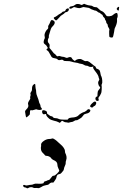

<svg xmlns="http://www.w3.org/2000/svg" viewBox="-20 -641 649 1014"><path d="M259 90Q260 90 263.5 92Q267 94 271 96.5Q275 99 279.5 103Q284 107 287 110Q294 117 301.5 123Q309 129 316 139Q323 149 323 157Q323 165 326 170Q329 175 331 185Q333 195 329.5 205Q326 215 327 219.5Q328 224 323 234.5Q318 245 317.5 251.5Q317 258 312.5 262.5Q308 267 304.5 272Q301 277 295 278Q289 279 286 280.5Q283 282 280.5 287.5Q278 293 278 296Q278 301 270 312Q264 321 262.5 322.5Q261 324 256 323Q248 322 239 331Q235 335 232.5 335Q230 335 222.5 337Q215 339 211 340Q207 341 196.5 347.5Q186 354 180.5 352.5Q175 351 167 352Q159 353 155 350Q151 347 143 347.5Q135 348 131 351Q124 356 119 351Q116 349 112 349Q109 349 105 345.5Q101 342 102 339Q104 333 113 337Q118 340 127.5 337.5Q137 335 144 335Q151 335 157.5 331.5Q164 328 176 329Q188 330 199.5 329Q211 328 211 324Q211 318 220 316Q225 315 228 313Q231 311 236.5 310Q242 309 244 305Q254 292 256.5 289.5Q259 287 264 287Q270 287 281.5 275.5Q293 264 293 261Q293 258 288 247.5Q283 237 283 228Q283 212 262 204Q252 199 250 194Q248 190 240.5 186Q233 182 225 182Q219 182 217 178.5Q215 175 206.5 167Q198 159 196.5 148.5Q195 138 196.5 134Q198 130 197 125Q195 114 213 102Q227 93 240 93Q247 93 251 91.5Q255 90 259 90ZM442 -62Q446 -66 453 -63Q461 -59 454 -50Q448 -43 436 -41Q428 -39 425.5 -37.5Q423 -36 418 -29Q411 -19 404.5 -16Q398 -13 392.5 -9Q387 -5 383 -6Q379 -7 371.5 -2Q364 3 360 3Q356 3 348 5.5Q340 8 337.5 6.5Q335 5 328.5 5Q322 5 316 1Q310 -3 308 -3Q306 -3 301 3L296 8L288 4Q281 0 265 -3.5Q249 -7 240 -14Q224 -28 224 -35Q224 -41 216 -38Q206 -35 203 -46Q200 -59 209 -59Q217 -59 223.5 -54.5Q230 -50 228 -45Q227 -42 231.5 -39Q236 -36 241.5 -31.5Q247 -27 252 -27Q257 -27 259 -23Q263 -17 274 -17Q282 -17 290 -13Q298 -9 318 -9H337L341 -14Q345 -19 358 -20Q386 -21 396 -33Q399 -37 409.5 -43Q420 -49 423 -49Q425 -49 432 -53.5Q439 -58 442 -62ZM473 -101Q481 -107 485.5 -103Q490 -99 487 -91Q484 -83 478 -81Q472 -78 472 -76.5Q472 -75 469 -74Q467 -73 464 -73.5Q461 -74 458.5 -76Q456 -78 456 -80Q456 -87 473 -101ZM157 -194Q163 -199 165 -197.5Q167 -196 167 -185Q168 -173 169.5 -168.5Q171 -164 171 -154.5Q171 -145 177.5 -129.5Q184 -114 185.5 -105.5Q187 -97 190.5 -92Q194 -87 194 -81Q194 -75 198 -72Q204 -65 199 -62Q195 -60 186.5 -60.5Q178 -61 175 -63Q171 -65 160.5 -61Q150 -57 146 -59Q142 -61 140 -57.5Q138 -54 138 -46Q138 -38 137 -36Q136 -34 129 -28Q121 -21 120 -21Q116 -21 113 -47Q112 -54 113 -55.5Q114 -57 119 -63Q133 -76 129 -88Q126 -95 131 -104.5Q136 -114 138.5 -117Q141 -120 139.5 -124Q138 -128 140.5 -133.5Q143 -139 141 -144.5Q139 -150 144 -155.5Q149 -161 149 -169Q148 -187 157 -194ZM248 -531Q252 -538 261 -533Q269 -529 269 -522Q269 -513 258 -502Q250 -495 246.5 -481.5Q243 -468 240 -460Q237 -452 238 -447.5Q239 -443 236 -439Q233 -435 232.5 -426.5Q232 -418 237.5 -412.5Q243 -407 242 -398L241 -388L249 -379Q257 -370 260.5 -364.5Q264 -359 268 -357Q272 -355 274.5 -351Q277 -347 281.5 -344.5Q286 -342 288.5 -344.5Q291 -347 299 -344Q307 -341 312.5 -341Q318 -341 325 -337.5Q332 -334 337 -336Q349 -342 356 -338Q358 -337 360.5 -332Q363 -327 369 -323L375 -319L380 -323Q384 -327 394 -329Q404 -331 412 -327Q420 -323 425 -320Q430 -317 436.5 -318.5Q443 -320 453 -313Q463 -306 469.5 -300Q476 -294 481 -291.5Q486 -289 486.5 -284Q487 -279 492 -278Q504 -274 507 -267Q510 -259 511 -250.5Q512 -242 516 -236Q519 -229 520 -215.5Q521 -202 518 -197Q515 -193 516.5 -189Q518 -185 517 -168Q516 -151 514 -148.5Q512 -146 511 -142.5Q510 -139 505 -132Q497 -124 501 -116Q504 -109 495 -108Q490 -107 486.5 -112Q483 -117 484 -122.5Q485 -128 489 -130Q494 -132 494.5 -132.5Q495 -133 495 -145.5Q495 -158 500 -164Q505 -170 508 -174.5Q511 -179 506 -183.5Q501 -188 499 -198Q497 -208 501.5 -214Q506 -220 503.5 -225Q501 -230 501 -232Q501 -242 482 -266Q469 -282 472 -288Q474 -291 472 -291Q471 -291 470 -289Q468 -287 459 -287.5Q450 -288 447 -291Q443 -294 436.5 -294Q430 -294 423.5 -298.5Q417 -303 408 -304Q399 -305 395 -307Q391 -309 379 -310.5Q367 -312 357.5 -315.5Q348 -319 332.5 -318.5Q317 -318 315 -322Q311 -328 297 -324Q289 -322 285 -326.5Q281 -331 274.5 -332Q268 -333 261 -335Q255 -337 252 -341Q249 -345 239 -364Q236 -370 232 -373Q221 -378 229 -384L233 -387L229 -394Q225 -402 220 -405Q213 -410 211.5 -413.5Q210 -417 211 -424Q213 -433 215.5 -436.5Q218 -440 216 -448Q214 -456 216 -462Q221 -478 230 -486Q236 -491 234.5 -497Q233 -503 237 -508.5Q241 -514 243 -519.5Q245 -525 248 -531ZM333 -595Q343 -600 344 -592Q344 -586 339 -581.5Q334 -577 329.5 -577Q325 -577 321.5 -572.5Q318 -568 310 -563.5Q302 -559 301 -557.5Q300 -556 292 -547.5Q284 -539 281 -536Q276 -530 269 -538Q260 -547 267 -550Q274 -552 283 -559Q290 -565 297.5 -568.5Q305 -572 307.5 -576Q310 -580 317 -580.5Q324 -581 326 -587Q328 -593 333 -595ZM600 -601Q606 -607 609 -604Q609 -603 609 -602Q608 -599 608 -592Q608 -581 600 -588Q593 -594 600 -601ZM405 -617Q409 -613 417 -617L424 -621L434 -617Q444 -613 455 -612Q466 -611 468 -609Q475 -603 488 -603Q493 -603 502 -593.5Q511 -584 518 -582Q528 -579 541 -559Q544 -556 545.5 -555.5Q547 -555 557 -555Q570 -556 576.5 -562Q583 -568 589.5 -571Q596 -574 599 -571Q601 -569 601.5 -559.5Q602 -550 599 -546Q597 -542 598 -537Q600 -522 590 -500Q585 -491 584.5 -485Q584 -479 582.5 -472Q581 -465 579 -455Q577 -445 575 -444Q573 -442 566.5 -443Q560 -444 558 -446Q557 -447 556.5 -463Q556 -479 557.5 -483Q559 -487 554 -494Q549 -501 549 -507Q549 -513 545 -516Q541 -519 541 -524Q541 -529 537.5 -533.5Q534 -538 534 -541.5Q534 -545 529 -549Q524 -553 523 -558Q522 -563 518 -564.5Q514 -566 510.5 -570Q507 -574 504 -574Q501 -574 494.5 -579.5Q488 -585 484 -585Q480 -585 475 -587.5Q470 -590 465.5 -591Q461 -592 456 -596Q451 -600 439.5 -601Q428 -602 426 -603Q422 -606 405 -599Q400 -597 390 -599Q380 -601 375 -603Q370 -605 364 -600Q358 -595 352 -595Q342 -596 348 -604Q350 -607 359.5 -608Q369 -609 376 -615Q383 -621 392.5 -620Q402 -619 405 -617Z"/></svg>

Font: TT2020 Style D
Style: Italic
Weight: 400
Italic angle: -15°
Version: Version 0.2.000